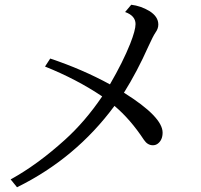

<svg xmlns="http://www.w3.org/2000/svg" viewBox="-20 -790 850 810"><path d="M191.9 -543Q326.7 -498 443.8 -434.1Q499 -529.3 529.3 -605.5Q551.8 -662.6 551.8 -688.5Q551.8 -723.6 507.8 -739.3L533.7 -770Q574.2 -765.1 609.9 -743.7Q647.9 -720.2 647.9 -686.5Q647.9 -668.9 635.7 -652.3Q625.5 -637.2 606 -594.2Q558.6 -487.8 502.9 -398.9Q666 -296.9 666 -230.5Q666 -200.2 646.5 -184.6Q637.2 -177.2 625 -177.2Q602.5 -177.2 587.4 -199.7Q529.8 -287.1 462.9 -343.3Q299.8 -122.1 51.8 0L24.9 -33.2Q137.2 -94.7 253.9 -200.2Q338.9 -276.9 411.1 -383.3Q303.7 -455.6 169.9 -509.3Z"/></svg>

Font: BIZ UDPMincho
Style: Regular
Weight: 400
Designer: TypeBank Co., Ltd.
Foundry: Morisawa Inc.
Version: Version 1.06